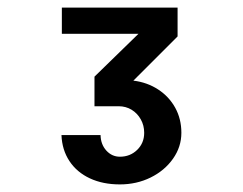

<svg xmlns="http://www.w3.org/2000/svg" viewBox="-20 -883 640 506"><path d="M331.5 -670.5Q368 -666 396.8 -647.2Q425.5 -628.5 441.8 -599Q458 -569.5 458 -533Q458 -496 436 -464.8Q414 -433.5 377 -415.2Q340 -397 296 -397Q251 -397 216.8 -413Q182.5 -429 163 -458.5Q143.5 -488 142 -527H245Q245.5 -502.5 260.2 -486.2Q275 -470 296 -470Q323 -470 341.5 -488Q360 -506 360 -533Q360 -552.5 351 -568.5Q342 -584.5 326.8 -593.8Q311.5 -603 293 -603H229V-681L345 -794H143V-863H448V-787Z"/></svg>

Font: JuliaMono Latin
Style: Bold
Weight: 700
Monospace: yes
Designer: cormullion
Foundry: corm
Version: Version 0.038; ttfautohint (v1.8)